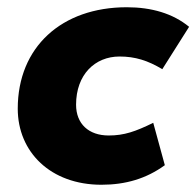

<svg xmlns="http://www.w3.org/2000/svg" viewBox="-20 -500 542 530"><path d="M260 10C327 10 384 -7 435 -44L403 -161C354 -137 323 -126 280 -126C225 -126 190 -158 190 -211C190 -294 242 -344 310 -344C353 -344 388 -333 428 -309L502 -426C457 -463 398 -480 330 -480C150 -480 29 -370 29 -200C29 -80 120 10 260 10Z"/></svg>

Font: Celebes ExtraBold
Style: Italic
Weight: 800
Italic angle: -10°
Designer: Anugrah Pasau
Foundry: Lafontype
Version: Version 1.000